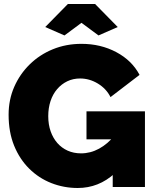

<svg xmlns="http://www.w3.org/2000/svg" viewBox="-20 -934 779 959"><path d="M368 5Q299 5 236.5 -19.5Q174 -44 126 -91.5Q78 -139 50.5 -206.5Q23 -274 23 -361Q23 -436 51 -500Q79 -564 128.5 -612.5Q178 -661 244 -688Q310 -715 387 -715Q483 -715 561 -673.5Q639 -632 677 -560L532 -449Q511 -491 469 -516.5Q427 -542 380 -542Q345 -542 316 -528Q287 -514 265.5 -489Q244 -464 232.5 -429.5Q221 -395 221 -354Q221 -312 233 -278Q245 -244 266.5 -219.5Q288 -195 318 -181.5Q348 -168 385 -168Q432 -168 475 -191.5Q518 -215 553 -258V-68Q473 5 368 5ZM543 -238H412V-378H704V0H543ZM206 -799 319 -914H455L568 -799L472 -757L387 -820L302 -757Z"/></svg>

Font: Raleway Thin Black
Style: Regular
Weight: 900
Version: Version 4.026